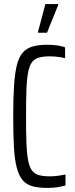

<svg xmlns="http://www.w3.org/2000/svg" viewBox="-20 -916 367 944"><path d="M215 8Q171 8 140.5 0Q110 -8 91.5 -30Q73 -52 62.5 -91.5Q52 -131 48.5 -192.5Q45 -254 45 -344Q45 -433 49 -494.5Q53 -556 63 -596Q73 -636 92 -657.5Q111 -679 141 -687.5Q171 -696 215 -696Q230 -696 246 -694.5Q262 -693 276.5 -690Q291 -687 300 -683V-630Q289 -633 276 -635Q263 -637 250.5 -638Q238 -639 226 -639Q193 -639 171.5 -633Q150 -627 137.5 -610.5Q125 -594 118.5 -561.5Q112 -529 110 -476Q108 -423 108 -344Q108 -265 110 -212Q112 -159 118.5 -126.5Q125 -94 137.5 -77.5Q150 -61 171.5 -55Q193 -49 226 -49Q246 -49 267 -52Q288 -55 302 -58V-4Q291 -1 276 2Q261 5 245.5 6.5Q230 8 215 8ZM167 -755V-760L203 -896H266V-891L211 -755Z"/></svg>

Font: Saira ExtraCondensed
Style: Regular
Weight: 400
Width: 2
Designer: Hector Gatti with collaboration of the Omnibus-Type team
Foundry: Omnibus-Type
Version: Version 1.101